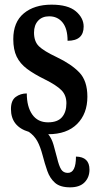

<svg xmlns="http://www.w3.org/2000/svg" viewBox="-20 -566 426 824"><path d="M281 238Q238 238 216 218.5Q194 199 183 167.5Q172 136 163 101Q153 63 140 39.5Q127 16 104 0Q27 -23 27 -98Q27 -135 47.5 -150Q68 -165 95 -165Q95 -108 118.5 -74.5Q142 -41 186 -41Q227 -41 246 -63Q265 -85 265 -123Q265 -157 244 -178.5Q223 -200 173 -225Q126 -248 96 -270.5Q66 -293 51.5 -323Q37 -353 37 -398Q37 -471 82 -508.5Q127 -546 201 -546Q272 -546 305.5 -517.5Q339 -489 339 -452Q339 -391 270 -391Q270 -443 248.5 -469.5Q227 -496 191 -496Q161 -496 143.5 -477Q126 -458 126 -426Q126 -388 147 -367.5Q168 -347 223 -321Q286 -291 320.5 -255Q355 -219 355 -151Q355 -78 311 -34Q267 10 187 10Q202 28 210 56.5Q218 85 225 112Q233 146 242.5 161Q252 176 271 176Q306 176 306 106Q364 107 364 162Q364 195 343 216.5Q322 238 281 238Z"/></svg>

Font: Noto Serif ExtraCondensed SemiBold
Style: Regular
Weight: 600
Width: 2
Designer: Monotype Design Team
Foundry: Monotype Imaging Inc.
Version: Version 2.015; ttfautohint (v1.8.4.7-5d5b)